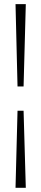

<svg xmlns="http://www.w3.org/2000/svg" viewBox="-20 -704 200 930"><path d="M94.2 -285.2H64.9L55.2 -684.1H105ZM105 205.6H55.2L64.9 -167.5H94.2Z"/></svg>

Font: Montez
Style: Regular
Weight: 400
Designer: Astigmatic (AOETI)
Foundry: Astigmatic (AOETI)
Version: Version 1.001